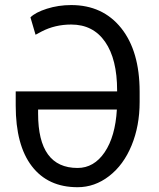

<svg xmlns="http://www.w3.org/2000/svg" viewBox="-20 -741 637 770"><path d="M132.8 -285.2Q132.8 -67.4 291 -67.4Q356.9 -67.4 399.7 -130.4Q442.4 -193.4 448.7 -301.8H132.8ZM265.6 -720.7Q392.1 -720.7 466.1 -628.2Q540 -535.6 540 -373V-332Q540 -236.3 507.8 -158Q475.6 -79.6 417.7 -34.9Q359.9 9.8 291 9.8Q172.4 9.8 107.7 -74.5Q43 -158.7 43 -317.4V-374.5H449.7V-377.9Q449.7 -503.9 401.6 -573.2Q353.5 -642.6 265.6 -642.6Q200.7 -642.6 147 -614.7L122.6 -601.6L102.1 -671.4Q122.1 -691.4 168.2 -706.1Q214.4 -720.7 265.6 -720.7Z"/></svg>

Font: RobotoCondensed-Regular
Style: Regular
Weight: 400
Designer: Google
Version: Version 2.001201; 2014